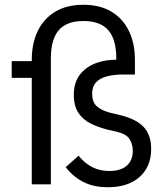

<svg xmlns="http://www.w3.org/2000/svg" viewBox="-20 -772 680 804"><path d="M613 -149Q613 -74 564.5 -31Q516 12 432 12Q372 12 329 -10Q286 -32 255 -72L309 -120Q335 -88 366.5 -72Q398 -56 438 -56Q485 -56 510.5 -78Q536 -100 536 -140Q536 -170 521.5 -191Q507 -212 466 -221L435 -228Q394 -238 361 -254Q328 -270 308.5 -299Q289 -328 289 -376Q289 -444 337 -482.5Q385 -521 467 -522V-527Q467 -607 433.5 -645.5Q400 -684 329 -684Q259 -684 226 -645.5Q193 -607 193 -527V0H113V-446H29V-516H113V-521Q113 -591 138.5 -643Q164 -695 212 -723.5Q260 -752 329 -752Q398 -752 446 -723.5Q494 -695 519.5 -643Q545 -591 545 -521V-460H498Q456 -460 426.5 -452Q397 -444 381.5 -426.5Q366 -409 366 -380Q366 -343 387 -325.5Q408 -308 445 -299L475 -292Q549 -275 581 -241Q613 -207 613 -149Z"/></svg>

Font: IBM Plex Sans
Style: Regular
Weight: 400
Designer: Mike Abbink, Paul van der Laan, Pieter van Rosmalen
Foundry: Bold Monday
Version: Version 3.201